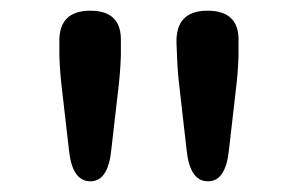

<svg xmlns="http://www.w3.org/2000/svg" viewBox="-20 -793 558 359"><path d="M149 -454Q115 -454 109 -512L96 -625Q92 -657 91 -689V-713Q89 -773 149 -773Q208 -773 206 -715V-689Q205 -657 201 -625L188 -512Q182 -454 149 -454ZM369 -454Q335 -454 329 -512L316 -626Q312 -657 311 -689L310 -712Q308 -773 368 -773Q428 -773 426 -715V-689Q425 -657 421 -625L408 -512Q402 -454 369 -454Z"/></svg>

Font: Resource Han Rounded CN Medium
Style: Regular
Weight: 500
Designer: Cyano Hao (round all glyphs); Ryoko NISHIZUKA 西塚涼子 (kana, bopomofo & ideographs); Paul D. Hunt (Latin, Greek & Cyrillic)
Foundry: Cyano Hao
Version: 0.990